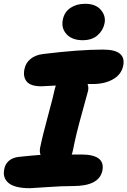

<svg xmlns="http://www.w3.org/2000/svg" viewBox="-29 -968 663 999"><path d="M400.9 -758.8Q346.2 -758.8 317.4 -790Q288.6 -821.3 297.9 -866.2Q306.2 -905.8 337.6 -927Q369.1 -948.2 414.1 -948.2Q469.2 -948.2 495.8 -916.5Q522.5 -884.8 515.1 -847.2Q508.3 -811 479.2 -784.9Q450.2 -758.8 400.9 -758.8ZM127 11.2Q48.3 11.2 15.9 -15.6Q-16.6 -42.5 -6.8 -87.9Q-2.4 -114.3 17.3 -131.3Q37.1 -148.4 69.8 -151.9Q144.5 -159.7 182.1 -162.1Q176.3 -176.8 179.2 -196.8Q191.4 -257.8 220 -362.8Q248.5 -467.8 255.9 -503.9Q256.3 -505.4 258.3 -512.5Q260.3 -519.5 261.2 -522.9Q199.7 -519 186 -519Q130.4 -519 110.1 -543.7Q89.8 -568.4 98.1 -607.9Q104.5 -641.1 130.6 -661.9Q156.7 -682.6 195.8 -687Q382.3 -710 506.8 -710Q569.3 -710 595 -688.5Q620.6 -667 611.8 -625Q602.1 -579.6 558.6 -555.2Q515.1 -530.8 454.1 -530.8H426.8Q433.1 -512.7 429.2 -495.1Q425.8 -480 396.2 -374.8Q366.7 -269.5 351.1 -189Q347.7 -172.4 344.2 -164.1H394Q519.5 -164.1 503.9 -81.1Q487.8 0 352.1 0Q293 0 215.1 5.6Q137.2 11.2 127 11.2Z"/></svg>

Font: Shantell Sans Normal
Style: Italic
Weight: 800
Italic angle: -11.31°
Designer: Stephen Nixon, Anya Danilova, Shantell Martin
Foundry: Arrow Type
Version: Version 1.006;[559af2be0]